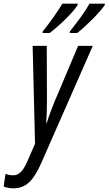

<svg xmlns="http://www.w3.org/2000/svg" viewBox="-114 -786 592 1047"><path d="M268 -616 266 -606H307C354 -642 429 -717 457 -758L458 -766H374C354 -729 316 -676 268 -616ZM120 -616 118 -606H157C208 -645 282 -715 309 -758L310 -766H226C205 -730 168 -676 120 -616ZM-41 241C36 241 73 187 111 103L392 -536H312L181 -226C170 -198 154 -157 141 -116H138C141 -157 142 -199 142 -239L141 -536H64L77 -2L39 85C16 138 -4 170 -43 170C-58 170 -71 167 -84 162L-94 231C-80 237 -63 241 -41 241Z"/></svg>

Font: Noto Sans ExtraCondensed
Style: Italic
Weight: 400
Width: 2
Italic angle: -12°
Designer: Monotype Design Team
Foundry: Monotype Imaging Inc.
Version: Version 2.013